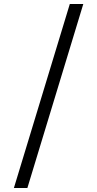

<svg xmlns="http://www.w3.org/2000/svg" viewBox="-20 -750 490 968"><path d="M50 198H118L400 -730H332Z"/></svg>

Font: Km Standard TT
Style: Bold
Weight: 700
Designer: Alexey Kryukov <alexios@thessalonica.org.ru>
Version: Version 2.0.2